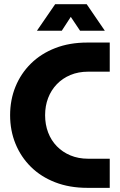

<svg xmlns="http://www.w3.org/2000/svg" viewBox="-20 -905 578 925"><path d="M400.7 0Q314.7 0 246 -26.7Q177.3 -53.3 129 -101Q80.7 -148.7 54.7 -212.3Q28.7 -276 28.7 -350Q28.7 -424 54.7 -487.7Q80.7 -551.3 129.2 -599Q177.7 -646.7 246.2 -673.3Q314.7 -700 400.7 -700H508.7V-559.7H405Q357.7 -559.7 319.3 -543.7Q281 -527.7 253.7 -499.2Q226.3 -470.7 211.8 -432.7Q197.3 -394.7 197.3 -350Q197.3 -305.3 211.8 -267Q226.3 -228.7 253.7 -200.5Q281 -172.3 319.3 -156.3Q357.7 -140.3 405 -140.3H508.7V0ZM158 -757 245.7 -884.7H397.7L485 -757H365.7L321 -823.7L277.7 -757Z"/></svg>

Font: MuseoModerno Thin
Style: Regular
Weight: 100
Designer: Pablo Cosgaya, Héctor Gatti, Marcela Romero, and the Authors of The MuseoModerno Project.
Foundry: Omnibus-Type Team
Version: Version 1.003